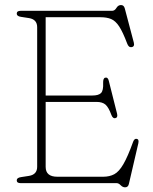

<svg xmlns="http://www.w3.org/2000/svg" viewBox="-20 -744 620 780"><path d="M48 -688.5Q48 -700 63.5 -700H435Q446 -700 453 -711.8Q460 -723.5 471.5 -723.5Q483.5 -723.5 487 -709.5L523.5 -571.5Q528 -554.5 514.5 -552.5Q502.5 -550.5 496.5 -567.5Q479 -614 464 -636.8Q449 -659.5 431.2 -666.8Q413.5 -674 388.5 -674H165.5V-356H355.5Q380.5 -356 390.5 -366.2Q400.5 -376.5 399 -407Q398.5 -426.5 407.5 -428.5Q418.5 -431 422 -415.5L455.5 -282.5Q459.5 -266.5 448.5 -264Q438.5 -261.5 432.5 -277Q421.5 -307.5 408.8 -318.8Q396 -330 372 -330H165.5V-66Q165.5 -26 213 -26H399Q425 -26 444.2 -36.2Q463.5 -46.5 481.2 -77Q499 -107.5 521 -168.5Q526 -181.5 535 -180Q545.5 -178.5 542 -162L503.5 3.5Q500.5 17 488 17Q478.5 17 470.2 8.5Q462 0 454 0H63.5Q48 0 48 -11.5Q48 -22 65.5 -24.5L98 -29.5Q131 -35 131 -66.5V-633.5Q131 -665 98 -670.5L65.5 -675.5Q48 -678 48 -688.5Z"/></svg>

Font: Fraunces 72pt SuperSoft Thin
Style: Regular
Weight: 100
Version: Version 1.000;[b76b70a41]